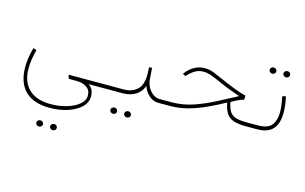

<svg xmlns="http://www.w3.org/2000/svg" viewBox="-105 -771 2326 1464"><g transform="rotate(15 1058.5 -39.0)"><path d="M321.8 251.5Q194.3 251.5 128.7 186.3Q63 121.1 63 -1.5Q63 -31.7 67.9 -70.6Q72.8 -109.4 86.4 -156.7L112.3 -147Q100.6 -102.5 95.5 -65.7Q90.3 -28.8 90.3 1.5Q90.3 107.4 150.1 164.8Q210 222.2 321.8 222.2Q388.2 222.2 447.5 204.8Q506.8 187.5 543.9 156.7Q581.1 126 581.1 85.9Q581.1 42.5 548.3 21.2Q515.6 0 470.2 0H416Q413.1 0 409.7 -0.7Q406.2 -1.5 405.3 -5.4L399.4 -24.4Q397.9 -30.3 407.2 -30.3H644V0H563Q588.4 16.1 597.4 39.1Q606.4 62 606.4 84.5Q606.4 133.8 567.6 171.4Q528.8 209 464.4 230.2Q399.9 251.5 321.8 251.5ZM363.3 385.7Q363.3 376 370.8 368.7Q378.4 361.3 389.6 361.3Q400.9 361.3 408.4 368.4Q416 375.5 416 385.7Q416 396 408.4 403.1Q400.9 410.2 389.6 410.2Q378.4 410.2 370.8 402.8Q363.3 395.5 363.3 385.7ZM254.4 385.7Q254.4 376 262 368.7Q269.5 361.3 280.8 361.3Q292 361.3 299.6 368.4Q307.1 375.5 307.1 385.7Q307.1 396 299.6 403.1Q292 410.2 280.8 410.2Q269.5 410.2 262 402.8Q254.4 395.5 254.4 385.7Z M624.5 -30.3H832.5Q897.9 -30.3 937.7 -66.7Q977.5 -103 978 -182.1Q978 -200.7 977.3 -212.6Q976.6 -224.6 975.6 -243.2L999 -246.1L1004.9 -162.6Q1007.3 -123.5 1024.2 -93.8Q1041 -64 1065.4 -47.1Q1089.8 -30.3 1114.7 -30.3H1143.1V0H1114.7Q1078.6 0 1051.8 -19.8Q1024.9 -39.6 1009.8 -64.2Q994.6 -88.9 993.2 -103Q979 -55.7 936.5 -27.8Q894 0 831.5 0H624.5ZM883.8 145.5Q883.8 135.7 891.4 128.4Q898.9 121.1 910.2 121.1Q921.4 121.1 929 128.2Q936.5 135.3 936.5 145.5Q936.5 155.8 929 162.8Q921.4 169.9 910.2 169.9Q898.9 169.9 891.4 162.6Q883.8 155.3 883.8 145.5ZM774.9 145.5Q774.9 135.7 782.5 128.4Q790 121.1 801.3 121.1Q812.5 121.1 820.1 128.2Q827.6 135.3 827.6 145.5Q827.6 155.8 820.1 162.8Q812.5 169.9 801.3 169.9Q790 169.9 782.5 162.6Q774.9 155.3 774.9 145.5Z M1834 -30.3V0H1805.2Q1738.3 0 1701.2 -15.1Q1664.1 -30.3 1646.7 -61Q1629.4 -91.8 1621.1 -138.2Q1558.1 -103.5 1490.2 -71.8Q1422.4 -40 1351.1 -20Q1279.8 0 1205.6 0H1125V-30.3H1207Q1298.3 -30.3 1382.3 -59.1Q1466.3 -87.9 1544.7 -129.4Q1623 -170.9 1696.3 -209Q1696.3 -209 1685.5 -212.9Q1674.8 -216.8 1660.2 -221.9Q1645.5 -227.1 1632.8 -231.4Q1585 -248.5 1540.3 -268.8Q1495.6 -289.1 1456.8 -304Q1418 -318.8 1387.2 -318.8Q1347.2 -318.8 1316.7 -299.1Q1286.1 -279.3 1266.1 -255.9L1261.7 -250.5L1237.8 -262.2L1242.2 -268.1Q1271 -305.7 1308.1 -326.4Q1345.2 -347.2 1387.7 -347.2Q1427.7 -347.2 1461.4 -333.3Q1495.1 -319.3 1530.8 -303.7Q1601.1 -272.5 1655.3 -252Q1709.5 -231.4 1741.7 -225.1L1740.7 -192.9Q1712.9 -185.1 1691.9 -174.3Q1670.9 -163.6 1643.6 -148.9Q1653.3 -98.1 1671.1 -72.8Q1689 -47.4 1721.2 -38.8Q1753.4 -30.3 1805.2 -30.3Z M1977.5 -463.9Q1977.5 -473.6 1985.1 -481Q1992.7 -488.3 2003.9 -488.3Q2015.1 -488.3 2022.7 -481.2Q2030.3 -474.1 2030.3 -463.9Q2030.3 -453.6 2022.7 -446.5Q2015.1 -439.5 2003.9 -439.5Q1992.7 -439.5 1985.1 -446.8Q1977.5 -454.1 1977.5 -463.9ZM1868.7 -463.9Q1868.7 -473.6 1876.2 -481Q1883.8 -488.3 1895 -488.3Q1906.2 -488.3 1913.8 -481.2Q1921.4 -474.1 1921.4 -463.9Q1921.4 -453.6 1913.8 -446.5Q1906.2 -439.5 1895 -439.5Q1883.8 -439.5 1876.2 -446.8Q1868.7 -454.1 1868.7 -463.9ZM1815.4 -30.3H1890.6Q1971.2 -30.3 2000.2 -68.8Q2029.3 -107.4 2029.3 -169.9Q2029.3 -198.7 2024.9 -230.2Q2020.5 -261.7 2013.7 -293L2041 -300.3Q2048.3 -267.6 2052.5 -235.4Q2056.6 -203.1 2056.6 -173.3Q2056.6 -121.6 2041.3 -82.5Q2025.9 -43.5 1989.7 -21.7Q1953.6 0 1891.6 0H1815.4Z"/></g></svg>

Font: Vazirmatn RD Thin
Style: Regular
Weight: 100
Designer: Saber Rastikerdar
Foundry: Saber Rastikerdar
Version: Version 32.102